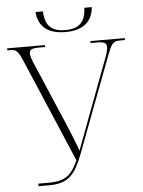

<svg xmlns="http://www.w3.org/2000/svg" viewBox="-59 -933 729 979"><g transform="rotate(-5 305.5 -443.0)"><path d="M304 -771C388 -771 442 -807 448 -886H410C407 -809 371 -781 304 -781C237 -781 201 -809 198 -886H160C166 -807 219 -771 304 -771ZM98 0H153C254 0 287 -44 327 -148L511 -635C532 -688 538 -704 577 -704H602V-714H426V-704H456C494 -704 508 -699 508 -676C508 -660 501 -638 491 -613L390 -344C367 -281 341 -214 322 -162C306 -207 291 -245 269 -297L128 -627C120 -646 113 -666 113 -678C113 -698 126 -704 163 -704H193V-714H0V-704H17C46 -704 56 -691 75 -648L302 -115C265 -30 225 -13 149 -13H98Z"/></g></svg>

Font: Noto Serif Display SemiCondensed ExtraLight
Style: Regular
Weight: 200
Width: 4
Designer: Monotype Design Team
Foundry: Monotype Imaging Inc.
Version: Version 2.009